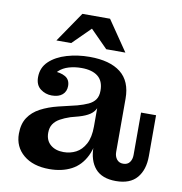

<svg xmlns="http://www.w3.org/2000/svg" viewBox="-81 -783 822 869"><g transform="rotate(10 330.5 -348.5)"><path d="M155 -320Q126 -320 103 -337.5Q80 -355 80 -391Q80 -435 110.5 -464Q141 -493 190.5 -507.5Q240 -522 295 -522Q388 -522 437.5 -483Q487 -444 487 -364L369 -380Q369 -424 342.5 -445Q316 -466 267 -466Q236 -466 209 -458Q182 -450 164 -433Q146 -416 140 -389V-430Q177 -430 199 -417Q221 -404 221 -375Q221 -350 204 -335Q187 -320 155 -320ZM508 11Q444 11 413 -25Q382 -61 382 -125V-165H368V-299H363L369 -339V-380L487 -364V-119Q487 -99 497.5 -85.5Q508 -72 527 -72Q547 -72 557 -85.5Q567 -99 567 -119V-314H636V-126Q636 -63 604.5 -26Q573 11 508 11ZM202 10Q127 10 83 -27Q39 -64 39 -124Q39 -169 58.5 -198.5Q78 -228 113 -246.5Q148 -265 193 -276L277 -296Q306 -304 326.5 -313.5Q347 -323 358 -338.5Q369 -354 369 -379L372 -299H368Q360 -281 342 -269Q324 -257 293 -248L256 -238Q229 -229 209.5 -218Q190 -207 179.5 -191Q169 -175 169 -151Q169 -116 192 -96.5Q215 -77 252 -77Q283 -77 309 -90.5Q335 -104 351.5 -134.5Q368 -165 368 -215L392 -209Q393 -132 369.5 -83.5Q346 -35 303 -12.5Q260 10 202 10ZM133 -569 228 -708H355L450 -569H362L255 -677H310L201 -569Z"/></g></svg>

Font: Montagu Slab 120pt Medium
Style: Regular
Weight: 500
Designer: Florian Karsten
Foundry: Florian Karsten
Version: Version 1.000